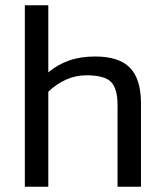

<svg xmlns="http://www.w3.org/2000/svg" viewBox="-20 -709 625 729"><path d="M163.4 0V-360.7Q192.6 -389 229.6 -406.1Q266.7 -423.1 308.2 -423.1Q376.8 -423.1 401.6 -397.8Q426.3 -372.6 426.3 -310.4V0H515.3V-316.5Q515.3 -408.7 473.6 -451.6Q431.9 -494.5 341.7 -494.5Q285.6 -494.5 242.1 -479.2Q198.5 -463.8 163.4 -434.2V-688.9H74.3V0Z"/></svg>

Font: Arad-FD-VF Thin
Style: Regular
Weight: 100
Designer: Mohammad Darvishi
Version: Version 1.010;September 21, 2024;FontCreator 15.0.0.2992 64-